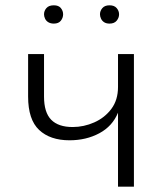

<svg xmlns="http://www.w3.org/2000/svg" viewBox="-20 -704 615 724"><path d="M425 -279Q404 -228 354.5 -201.5Q305 -175 242 -175Q169 -175 127.5 -214Q86 -253 86 -340V-500H146V-340Q146 -280 173 -252.5Q200 -225 254 -225Q296 -225 335.5 -242.5Q375 -260 400 -293.5Q425 -327 425 -376V-500H485V0H425ZM146 -650Q146 -663 155 -673.5Q164 -684 183 -684Q201 -684 209.5 -673.5Q218 -663 218 -650Q218 -637 209.5 -626Q201 -615 183 -615Q171 -615 162.5 -620Q154 -625 150 -633.5Q146 -642 146 -650ZM357 -650Q357 -663 366 -673.5Q375 -684 393 -684Q411 -684 420 -673.5Q429 -663 429 -650Q429 -637 420 -626Q411 -615 393 -615Q381 -615 373 -620Q365 -625 361 -633.5Q357 -642 357 -650Z"/></svg>

Font: Moderustic Light
Style: Regular
Weight: 300
Designer: Tural Alisoy
Foundry: TAFT Foundry
Version: Version 2.120